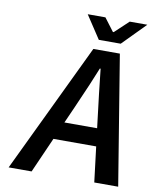

<svg xmlns="http://www.w3.org/2000/svg" viewBox="-90 -896 781 965"><g transform="rotate(10 300.0 -413.5)"><path d="M356 -710 278.8 -827.1H369.1L418.9 -761.2H422.9L493.2 -827.1H583L467.8 -710ZM21 0 336.9 -660.2H472.2L580.1 0H458L436 -180.2H217.8L138.2 0ZM257.8 -271H424.8L415 -352.1Q405.3 -428.7 390.1 -568.8H386.2Q359.4 -500.5 293.9 -352.1Z"/></g></svg>

Font: Office Code Pro Medium Italic
Style: Regular
Weight: 500
Italic angle: -9°
Designer: Nathan Rutzky & Paul D. Hunt
Foundry: Adobe Systems Incorporated
Version: Version 1.004;PS 001.004;hotconv 1.0.70;makeotf.lib2.5.58329